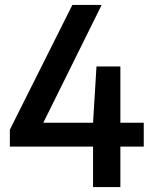

<svg xmlns="http://www.w3.org/2000/svg" viewBox="-20 -760 620 780"><path d="M20 -164.5V-233L274 -740H393L156 -261.5H358L372 -490H469V-261.5H564V-164.5H469V0H358V-164.5Z"/></svg>

Font: Encode Sans Semi Condensed SemiBold
Style: Regular
Weight: 600
Width: 4
Designer: Multiple Designers
Foundry: Impallari Type
Version: Version 3.000; ttfautohint (v1.8.3) -l 8 -r 50 -G 200 -x 14 